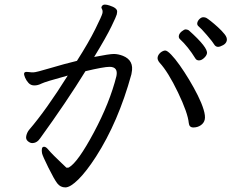

<svg xmlns="http://www.w3.org/2000/svg" viewBox="-20 -775 1040 836"><path d="M802 -239Q798 -283 755 -372.5Q712 -462 675 -502Q664 -515 666.5 -526.5Q669 -538 680 -547Q691 -555 699.5 -555Q708 -555 725 -537.5Q742 -520 762.5 -491Q783 -462 803.5 -428Q824 -394 841 -360Q858 -326 866.5 -298Q875 -270 871.5 -254.5Q868 -239 854 -229.5Q840 -220 822 -220Q804 -220 802 -239ZM831 -520Q799 -572 763 -605Q757 -611 759 -620.5Q761 -630 771.5 -638.5Q782 -647 788.5 -647Q795 -647 802 -643Q887 -567 881 -542Q879 -532 868 -522Q857 -512 846.5 -512Q836 -512 831 -520ZM915 -578Q906 -593 880.5 -622.5Q855 -652 846 -659Q837 -666 839 -675.5Q841 -685 849 -692.5Q857 -700 865 -700Q873 -700 878.5 -697Q884 -694 898 -683Q912 -672 929 -656.5Q946 -641 958 -626Q970 -611 967.5 -598.5Q965 -586 951.5 -578.5Q938 -571 929.5 -571Q921 -571 915 -578ZM390 -527Q457 -540 475.5 -540Q494 -540 515 -532Q565 -512 553 -457L552 -451Q495 -244 398 -93Q356 -28 321 6.5Q286 41 264.5 41Q243 41 229.5 23.5Q216 6 190.5 -45.5Q165 -97 163 -108Q161 -119 162.5 -127.5Q164 -136 172 -136Q180 -136 189.5 -124.5Q199 -113 215.5 -96.5Q232 -80 247 -66Q262 -52 269 -45H275Q279 -45 280 -46Q319 -68 388.5 -198Q458 -328 487 -444Q495 -484 457 -484Q432 -484 352 -465Q270 -332 155 -173Q141 -152 120 -152Q111 -152 101 -160.5Q91 -169 94.5 -184Q98 -199 107 -210Q181 -296 275 -446Q176 -419 160.5 -411Q145 -403 129.5 -403Q114 -403 104 -414Q94 -425 89 -437.5Q84 -450 85 -454V-456Q87 -462 96 -462L108 -461Q113 -460 117 -460H126Q137 -460 199 -478.5Q261 -497 315 -510Q366 -590 395 -648.5Q424 -707 426 -717.5Q428 -728 424.5 -734.5Q421 -741 421.5 -743.5Q422 -746 425 -750Q429 -755 437 -755Q445 -755 457 -751Q492 -740 490 -723Q490 -720 488.5 -712.5Q487 -705 465 -659.5Q443 -614 390 -527Z"/></svg>

Font: LXGW Bright GB
Style: Italic
Weight: 400
Italic angle: -12°
Designer: Christian Thalmann (Catharsis Fonts)
Foundry: LXGW / Christian Thalmann (Catharsis Fonts) / Fontworks Inc.
Version: Version 5.510